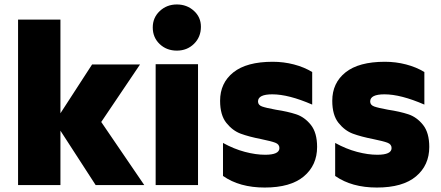

<svg xmlns="http://www.w3.org/2000/svg" viewBox="-20 -830 1976 861"><path d="M61 -742H251V-322L393 -541H608L434 -283L627 0H409L251 -244V0H61Z M678 -542H868V0H678ZM665 -707Q665 -751 696.5 -780.5Q728 -810 773 -810Q818 -810 849.5 -781.5Q881 -753 881 -710Q881 -664 850 -633.5Q819 -603 773 -603Q727 -603 696 -632.5Q665 -662 665 -707Z M980 -41V-189Q1029 -162 1078 -149Q1127 -136 1169 -136Q1233 -136 1233 -166Q1233 -183 1214.5 -190Q1196 -197 1152 -206Q1096 -217 1059.5 -230.5Q1023 -244 995 -279Q967 -314 967 -378Q967 -458 1026.5 -505.5Q1086 -553 1203 -553Q1252 -553 1298 -541Q1344 -529 1380 -507V-361Q1274 -407 1201 -407Q1137 -407 1137 -375Q1137 -359 1155 -352.5Q1173 -346 1217 -338Q1270 -330 1308 -317.5Q1346 -305 1374 -270Q1402 -235 1402 -171Q1402 -89 1342.5 -39Q1283 11 1167 11Q1054 11 980 -41Z M1483 -41V-189Q1532 -162 1581 -149Q1630 -136 1672 -136Q1736 -136 1736 -166Q1736 -183 1717.5 -190Q1699 -197 1655 -206Q1599 -217 1562.5 -230.5Q1526 -244 1498 -279Q1470 -314 1470 -378Q1470 -458 1529.5 -505.5Q1589 -553 1706 -553Q1755 -553 1801 -541Q1847 -529 1883 -507V-361Q1777 -407 1704 -407Q1640 -407 1640 -375Q1640 -359 1658 -352.5Q1676 -346 1720 -338Q1773 -330 1811 -317.5Q1849 -305 1877 -270Q1905 -235 1905 -171Q1905 -89 1845.5 -39Q1786 11 1670 11Q1557 11 1483 -41Z"/></svg>

Font: Chess Sans ExtraBold
Style: Regular
Weight: 800
Designer: Wolf Bōese
Foundry: Wolf Bōese
Version: Version 7.223